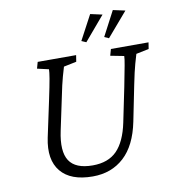

<svg xmlns="http://www.w3.org/2000/svg" viewBox="-84 -829 831 913"><g transform="rotate(-10 331.0 -372.5)"><path d="M127 -573.2H312.5L307.6 -542L246.1 -529.3Q242.2 -516.6 232.9 -483.9Q223.6 -451.2 210 -383.8L177.7 -231.4Q157.2 -134.8 187 -88.9Q216.8 -43 299.8 -43Q375 -43 417 -85.9Q459 -128.9 477.5 -217.8L511.7 -383.8Q525.4 -453.1 531.2 -484.9Q537.1 -516.6 537.1 -529.3L471.7 -542L480.5 -573.2H662.1L657.2 -542L595.7 -529.3Q591.8 -516.6 582.5 -483.9Q573.2 -451.2 559.6 -383.8L525.4 -213.9Q502.9 -102.5 442.4 -46.9Q381.8 8.8 291 8.8Q184.6 8.8 137.2 -48.8Q89.8 -106.4 111.3 -210L148.4 -383.8Q163.1 -453.1 168.5 -484.9Q173.8 -516.6 173.8 -529.3L118.2 -542ZM480.5 -625 459 -634.8 521.5 -753.9 580.1 -741.2ZM371.1 -625 348.6 -634.8 412.1 -753.9 469.7 -741.2Z"/></g></svg>

Font: Crimson Pro ExtraLight
Style: Italic
Weight: 250
Italic angle: -12°
Designer: Jacques Le Bailly
Foundry: Baron von Fonthausen
Version: Version 1.003